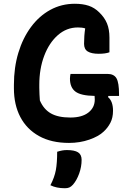

<svg xmlns="http://www.w3.org/2000/svg" viewBox="-20 -740 690 1021"><path d="M355 -347H551Q586 -347 599.5 -323.5Q613 -300 613 -239V-230H557L554 -224Q581 -202 581 -151Q581 -114 567 -87Q553 -60 531 -40Q505 -15 455 2.5Q405 20 347 20Q253 20 187.5 -16.5Q122 -53 88 -118Q54 -183 54 -270V-289Q54 -381 77.5 -459Q101 -537 144.5 -596Q188 -655 247.5 -687.5Q307 -720 378 -720Q420 -720 451.5 -709.5Q483 -699 508 -674Q536 -647 549 -615.5Q562 -584 562 -540V-462Q541 -454 505 -454Q467 -454 447 -466Q427 -478 427 -507Q427 -550 433 -589Q424 -592 414 -593Q404 -594 394 -594Q334 -594 287.5 -553Q241 -512 215 -443Q189 -374 189 -290V-273Q189 -256 190 -238Q191 -220 192 -206Q212 -159 250.5 -137Q289 -115 354 -115Q416 -115 450 -141.5Q484 -168 484 -211Q484 -222 483 -230Q410 -231 381 -253Q352 -275 352 -322Q352 -328 353 -335.5Q354 -343 355 -347ZM284 67Q300 62 311.5 60Q323 58 336 58Q376 58 395 70Q414 82 414 110Q414 147 401 183Q388 219 368 242Q358 253 348.5 257Q339 261 325 261Q280 261 248 245Q270 203 277 164.5Q284 126 284 67Z"/></svg>

Font: Recursive Sn Csl St
Style: Bold
Weight: 700
Version: Version 1.079;hotconv 1.0.112;makeotfexe 2.5.65598; ttfautoh